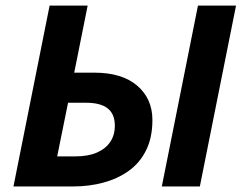

<svg xmlns="http://www.w3.org/2000/svg" viewBox="-20 -672 871 692"><path d="M28.5 0 158.8 -651.8H295.9L247.5 -410.1H320.1Q420 -410.1 474.7 -363.1Q529.3 -316.1 529.3 -239.7Q529.3 -176.1 506.6 -130.4Q483.9 -84.8 444 -56.2Q404 -27.6 352.6 -13.8Q301.3 0 243.9 0ZM186.1 -108.4H252Q297.7 -108.4 329.2 -122.1Q360.7 -135.9 377.3 -160.5Q393.9 -185.2 393.9 -218.8Q393.9 -261.1 368 -281.4Q342.2 -301.7 290 -301.7H225.3ZM563.2 0 693.5 -651.8H830.7L700.3 0Z"/></svg>

Font: Source Sans 3 VF
Style: Italic
Weight: 200
Italic angle: -11°
Designer: Paul D. Hunt
Foundry: Adobe Systems Incorporated
Version: Version 3.042;hotconv 1.0.118;makeotfexe 2.5.65603